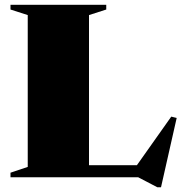

<svg xmlns="http://www.w3.org/2000/svg" viewBox="-20 -735 755 796"><path d="M647.5 41.5H632.5L553 0H23.5V-19L95 -43V-672.5L23.5 -695.5V-715H420.5V-695.5L349 -672.5V-50H547.5L690 -251.5L712.5 -246Z"/></svg>

Font: Newsreader 72pt ExtraBold
Style: Regular
Weight: 800
Designer: Hugues Gentile
Foundry: Production Type
Version: Version 1.003; ttfautohint (v1.8.3)